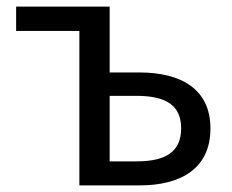

<svg xmlns="http://www.w3.org/2000/svg" viewBox="-20 -563 705 583"><path d="M221 0H403C532 0 619 -53 619 -173C619 -291 532 -343 403 -343H313V-543H29V-469H221ZM313 -73V-272H394C486 -272 530 -242 530 -173C530 -104 486 -73 394 -73Z"/></svg>

Font: Microsoft YaHei
Style: Regular
Weight: 400
Designer: Ryoko NISHIZUKA 西塚涼子 (kana, bopomofo & ideographs); Paul D. Hunt (Latin, Greek & Cyrillic); Sandoll Communications 산돌커뮤니
Foundry: Adobe
Version: Version 2.001;hotconv 1.0.111;makeotfexe 2.5.65597